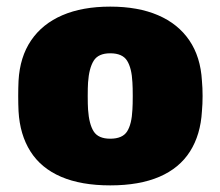

<svg xmlns="http://www.w3.org/2000/svg" viewBox="-20 -550 666 580"><path d="M313 10Q225 10 164.5 -16Q104 -42 72 -92.5Q40 -143 36 -214Q35 -235 35 -260Q35 -285 36 -306Q40 -378 74 -428Q108 -478 168.5 -504Q229 -530 313 -530Q397 -530 457.5 -504Q518 -478 552 -428Q586 -378 590 -306Q592 -285 592 -260Q592 -235 590 -214Q586 -143 554 -92.5Q522 -42 461.5 -16Q401 10 313 10ZM313 -131Q350 -131 364 -153Q378 -175 380 -219Q381 -234 381 -260Q381 -286 380 -301Q378 -344 364 -366.5Q350 -389 313 -389Q277 -389 263 -366.5Q249 -344 246 -301Q245 -286 245 -260Q245 -234 246 -219Q249 -175 263 -153Q277 -131 313 -131Z"/></svg>

Font: Rubik ExtraBold
Style: Regular
Weight: 800
Designer: Hubert and Fischer
Foundry: Hubert and Fischer
Version: Version 2.300;gftools[0.9.30]